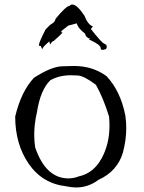

<svg xmlns="http://www.w3.org/2000/svg" viewBox="-20 -815 634 847"><path d="M316 12Q370 12 415 -22Q497 -59 522 -141Q537 -197 537 -250Q537 -278 533 -305Q512 -413 450 -479Q389 -524 306 -524Q301 -524 253.5 -522.5Q206 -521 130 -472Q74 -413 47 -301Q47 -179 107 -92Q167 -5 273 7Q295 12 316 12ZM282 -28Q182 -28 135 -165Q131 -193 131 -221Q131 -269 143 -320Q158 -418 202 -461Q241 -483 293 -483Q295 -483 322.5 -482Q350 -481 403 -441Q435 -385 461 -301Q463 -281 463 -261Q463 -179 427.5 -115Q392 -51 328 -37Q305 -28 282 -28ZM432 -595Q438 -595 448 -599Q451 -605 451 -610Q451 -618 439.5 -622.5Q428 -627 381 -687Q383 -691 390 -698Q367 -707 353 -745Q320 -795 299 -795Q291 -795 287 -789Q272 -789 225 -732Q223 -719 210.5 -711.5Q198 -704 181 -685Q152 -628 152 -618Q152 -612 153 -612V-613L160 -612Q166 -597 167 -597V-599Q167 -606 198 -633V-631Q198 -626 202 -618Q206 -631 218 -635Q248 -662 256 -671Q250 -672 250 -675L252 -679Q280 -702 281 -702L319 -712Q324 -690 355 -667Q359 -648 378 -644Q373 -643 373 -641Q373 -640 379 -638Q424 -617 424 -603Q424 -595 432 -595Z"/></svg>

Font: Xiaobo Songti 小帛宋体
Style: Regular
Weight: 400
Version: Version 1.501;March 17, 2024;FontCreator 14.0.0.2814 64-bit